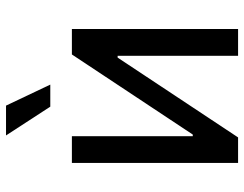

<svg xmlns="http://www.w3.org/2000/svg" viewBox="-105 -690 795 625"><g transform="rotate(-90 292.5 -377.5)"><path d="M510.7 0H423.3V-392.1H417.5L157.7 0H74.7V-541H161.6V-147.5H167L427.7 -541H510.7ZM257.8 -611.3 164.1 -755.4H261.2L329.6 -611.3Z"/></g></svg>

Font: Inter 17pt
Style: Regular
Weight: 400
Version: Version 4.001;git-66647c0bb